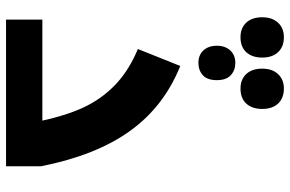

<svg xmlns="http://www.w3.org/2000/svg" viewBox="-182 -777 959 635"><g transform="rotate(90 297.5 -459.5)"><path d="M44.9 -120.1H378.9Q358.4 -212.4 328.9 -269.3Q299.3 -326.2 253.7 -367.4Q208 -408.7 142.1 -436L198.2 -576.2Q332 -522.5 412.8 -410.4Q493.7 -298.3 529.8 -116.2V0H44.9ZM188 -758.3Q212.4 -758.3 228.8 -743.2Q245.1 -728 245.1 -697.3Q245.1 -665.5 228.8 -650.9Q212.4 -636.2 188 -636.2Q162.1 -636.2 146.7 -652.8Q131.3 -669.4 131.3 -697.3Q131.3 -724.6 146.7 -741.5Q162.1 -758.3 188 -758.3ZM272.9 -918.9Q304.2 -918.9 322.3 -899.9Q340.3 -880.9 340.3 -847.2Q340.3 -814 322.8 -794.7Q305.2 -775.4 272.9 -775.4Q242.7 -775.4 224.9 -794.4Q207 -813.5 207 -847.2Q207 -880.4 225.1 -899.7Q243.2 -918.9 272.9 -918.9ZM103 -918.9Q134.3 -918.9 152.3 -899.9Q170.4 -880.9 170.4 -847.2Q170.4 -814 152.8 -794.7Q135.3 -775.4 103 -775.4Q72.8 -775.4 54.9 -794.4Q37.1 -813.5 37.1 -847.2Q37.1 -880.4 55.2 -899.7Q73.2 -918.9 103 -918.9Z"/></g></svg>

Font: DroidArabicKufi-Bold
Style: Bold
Weight: 700
Designer: Pascal Zoghbi
Foundry: Ascender Corporation
Version: Version 1.00